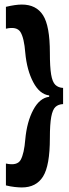

<svg xmlns="http://www.w3.org/2000/svg" viewBox="-20 -720 303 843"><path d="M257 -263Q236 -262 223.5 -250.5Q211 -239 205 -207Q199 -175 199 -114Q199 7 169 55Q139 103 76 103Q63 103 44.5 101Q26 99 6 94V-2Q56 9 71 -18.5Q86 -46 91 -108Q98 -185 126 -237.5Q154 -290 196 -295V-301Q154 -306 126 -359Q98 -412 91 -488Q86 -553 70 -579Q54 -605 6 -594V-690Q48 -700 76 -700Q139 -700 169 -653Q199 -606 199 -488Q199 -426 204.5 -393Q210 -360 223 -347.5Q236 -335 257 -334Z"/></svg>

Font: Bricolage Grotesque 48pt Condensed SemiBold
Style: Regular
Weight: 600
Width: 3
Designer: Mathieu Triay
Foundry: Atelier Triay
Version: Version 1.000; ttfautohint (v1.8.4.7-5d5b);gftools[0.9.32]